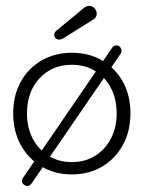

<svg xmlns="http://www.w3.org/2000/svg" viewBox="-20 -585 490 655"><path d="M225 10Q167 10 121.5 -17Q76 -44 50.5 -91Q25 -138 25 -198Q25 -259 50.5 -305.5Q76 -352 121.5 -378.5Q167 -405 225 -405Q284 -405 329 -378.5Q374 -352 399.5 -305.5Q425 -259 425 -198Q425 -138 399.5 -91Q374 -44 329 -17Q284 10 225 10ZM225 -32Q270 -32 304.5 -53.5Q339 -75 358.5 -112.5Q378 -150 378 -198Q378 -247 358.5 -284.5Q339 -322 304.5 -343Q270 -364 225 -364Q158 -364 115 -318Q72 -272 72 -198Q72 -150 91.5 -112.5Q111 -75 145.5 -53.5Q180 -32 225 -32ZM63 46Q49 36 59 21L361 -420Q367 -429 374.5 -430Q382 -431 387 -427Q392 -423 394 -416Q396 -409 391 -401L89 39Q77 56 63 46ZM172 -480 264 -556Q275 -565 284 -565Q295 -565 302.5 -557Q310 -549 310 -538Q310 -526 299 -519L194 -453Q188 -450 183 -450Q165 -450 165 -467Q165 -474 172 -480Z"/></svg>

Font: Dongle Light
Style: Regular
Weight: 300
Designer: Yanghee Ryu
Foundry: Yanghee Ryu
Version: Version 2.000